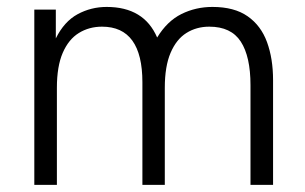

<svg xmlns="http://www.w3.org/2000/svg" viewBox="-20 -520 859 540"><path d="M748 0H684.5V-280.5Q684.5 -361 657.2 -403Q630 -445 568.5 -445Q532.5 -445 504.2 -427.2Q476 -409.5 459.8 -371.5Q443.5 -333.5 443.5 -273V0H380.5V-288.5Q380.5 -445 267 -445Q230.5 -445 201.8 -427.2Q173 -409.5 156.5 -371.5Q140 -333.5 140 -273V0H76.5V-493H137V-412Q160.5 -459.5 198.2 -480Q236 -500.5 280 -500.5Q385 -500.5 422 -414.5Q450 -460.5 490.2 -480.5Q530.5 -500.5 577.5 -500.5Q639 -500.5 676.5 -474.2Q714 -448 731 -401.5Q748 -355 748 -294.5Z"/></svg>

Font: Acari Sans Neue
Style: Regular
Weight: 400
Designer: Alfredo Marco Pradil (font), Cristiano Sobral (main changes)
Foundry: Hanken Design Co. (font), Cristiano Sobral (main changes)
Version: Version 2.459;March 19, 2022;FontCreator 14.0.0.2808 64-bit;